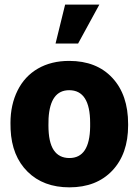

<svg xmlns="http://www.w3.org/2000/svg" viewBox="-20 -802 602 832"><path d="M25.4 -269Q25.4 -348.1 56.2 -409.9Q86.9 -471.7 144.5 -504.9Q202.1 -538.1 279.8 -538.1Q398.4 -538.1 466.8 -464.6Q535.2 -391.1 535.2 -264.6V-258.8Q535.2 -135.3 466.6 -62.7Q397.9 9.8 280.8 9.8Q168 9.8 99.6 -57.9Q31.2 -125.5 25.9 -241.2ZM189.9 -258.8Q189.9 -185.5 212.9 -151.4Q235.8 -117.2 280.8 -117.2Q368.7 -117.2 370.6 -252.4V-269Q370.6 -411.1 279.8 -411.1Q197.3 -411.1 190.4 -288.6ZM262.2 -782.2H410.6L318.4 -613.3H220.7Z"/></svg>

Font: Roboto Black
Style: Regular
Weight: 900
Designer: Google
Version: Version 2.134; 2016